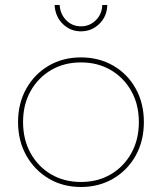

<svg xmlns="http://www.w3.org/2000/svg" viewBox="-20 -746 646 766"><path d="M303 -517Q375 -517 432 -484Q489 -451 521.5 -392.5Q554 -334 554 -259Q554 -184 521.5 -125.5Q489 -67 432 -33.5Q375 0 303 0Q231 0 174.5 -33.5Q118 -67 85 -125.5Q52 -184 52 -259Q52 -334 85 -392.5Q118 -451 174.5 -484Q231 -517 303 -517ZM303 -497Q236 -497 184 -466.5Q132 -436 102 -382.5Q72 -329 72 -259Q72 -189 102 -135Q132 -81 184 -50.5Q236 -20 303 -20Q370 -20 422 -50.5Q474 -81 504 -135Q534 -189 534 -259Q534 -329 504 -382.5Q474 -436 422 -466.5Q370 -497 303 -497ZM218 -726Q220 -690 244 -665.5Q268 -641 303 -641Q338 -641 362.5 -665.5Q387 -690 388 -726H408Q407 -681 376.5 -651Q346 -621 303 -621Q260 -621 230 -651Q200 -681 198 -726Z"/></svg>

Font: Alexandria Thin
Style: Regular
Weight: 250
Designer: Mohamed Gaber
Foundry: Kief Type Foundry
Version: Version 5.100